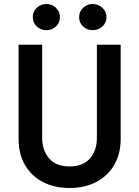

<svg xmlns="http://www.w3.org/2000/svg" viewBox="-20 -924 696 961"><path d="M376 -838Q376 -866 396 -885Q416 -904 444 -904Q472 -904 492.5 -885Q513 -866 513 -838Q513 -810 492.5 -791.5Q472 -773 444 -773Q416 -773 396 -791.5Q376 -810 376 -838ZM144 -838Q144 -866 164 -885Q184 -904 212 -904Q240 -904 260 -885Q280 -866 280 -838Q280 -810 260 -791.5Q240 -773 212 -773Q184 -773 164 -791.5Q144 -810 144 -838ZM73 -700H191V-235Q191 -171 226 -131Q261 -91 328 -91Q396 -91 430.5 -131Q465 -171 465 -235V-700H584V-230Q584 -153 551 -97.5Q518 -42 460.5 -12.5Q403 17 328 17Q253 17 195.5 -12.5Q138 -42 105.5 -97.5Q73 -153 73 -230Z"/></svg>

Font: Jost* Medium
Style: Regular
Weight: 500
Version: Version 3.7